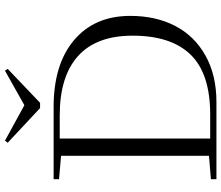

<svg xmlns="http://www.w3.org/2000/svg" viewBox="-80 -822 901 782"><g transform="rotate(-90 371.0 -430.5)"><path d="M322.3 -718.3 181.2 -850.1 189.5 -861.3 334 -782.2 474.6 -861.3 481.9 -850.1 343.8 -718.3ZM32.7 0V-22.5L127.9 -30.3V-632.8L32.7 -641.1V-663.1H326.7Q501 -663.1 599.4 -579.6Q697.8 -496.1 697.8 -350.6Q697.8 -247.1 657 -168.2Q616.2 -89.4 536.4 -44.7Q456.5 0 347.2 0ZM198.2 -25.4H295.9Q462.4 -25.4 539.8 -105Q617.2 -184.6 617.2 -341.3Q617.2 -488.8 534.4 -563.5Q451.7 -638.2 292.5 -638.2H198.2Z"/></g></svg>

Font: Elstob Light
Style: Regular
Weight: 300
Designer: Peter S. Baker
Version: Version 1.015